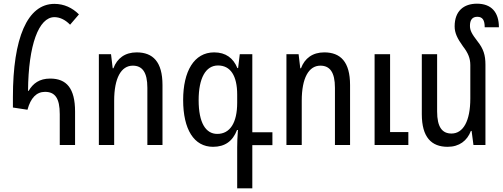

<svg xmlns="http://www.w3.org/2000/svg" viewBox="-20 -786 2727 1041"><path d="M304 0H387V-181C387 -307 341 -360 252 -360C194 -360 159 -334 135 -293L132 -294C134 -542 190 -693 275 -693C302 -693 332 -681 360 -652L408 -708C372 -744 327 -765 275 -765C128 -765 50 -579 50 -260V-203L129 -191C146 -255 178 -288 224 -288C278 -288 304 -254 304 -167Z M516 0H599V-240C599 -363 637 -430 700 -430C751 -430 779 -395 779 -310V0H861V-325C861 -451 809 -502 721 -502C658 -502 615 -470 595 -416H591L582 -492H516Z M1266 235H1348V1H1457V-69H1348V-492H1280L1271 -417H1267C1245 -471 1204 -502 1141 -502C1032 -502 973 -399 973 -244C973 -84 1032 10 1135 10C1200 10 1242 -21 1265 -81H1270C1267 -45 1266 -8 1266 13ZM1158 -60C1096 -60 1057 -119 1057 -243C1057 -362 1095 -431 1162 -431C1230 -431 1266 -375 1266 -273V-229C1266 -120 1227 -60 1158 -60Z M1533 0H1616V-240C1616 -363 1654 -430 1717 -430C1768 -430 1796 -395 1796 -310V0H1878V-325C1878 -451 1826 -502 1738 -502C1675 -502 1632 -470 1612 -416H1608L1599 -492H1533ZM2011 0H2194V-70H2095V-492H2011Z M2612 -436C2612 -487 2601 -522 2569 -562C2539 -601 2528 -620 2528 -646C2528 -677 2540 -695 2568 -695C2597 -695 2608 -676 2608 -638H2685C2685 -720 2644 -766 2566 -766C2495 -766 2445 -727 2445 -643C2445 -608 2459 -578 2490 -535C2518 -499 2530 -470 2530 -433V-252C2530 -129 2491 -62 2428 -62C2378 -62 2350 -96 2350 -182V-492H2267V-167C2267 -42 2319 10 2407 10C2470 10 2513 -23 2533 -76H2537L2547 0H2612Z"/></svg>

Font: Noto Sans Armenian Condensed
Style: Regular
Weight: 400
Width: 3
Designer: Monotype Design Team
Foundry: Monotype Imaging Inc.
Version: Version 2.008